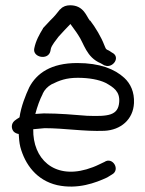

<svg xmlns="http://www.w3.org/2000/svg" viewBox="-20 -714 549 728"><path d="M32 -215C37 -210 44 -207 51 -206C52 -190 53 -173 57 -157C75 -90 119 -30 197 -12C275 5 343 -21 386 -41L404 -52C438 -70 407 -121 376 -100L355 -90C341 -83 325 -77 308 -72C184 -36 104 -112 106 -224L149 -228C226 -228 298 -215 376 -218C438 -221 485 -261 488 -323C490 -365 475 -397 451 -419C415 -452 359 -475 273 -475C173 -475 119 -436 91 -383C77 -353 60 -311 54 -269C47 -265 40 -260 35 -256C21 -244 23 -225 32 -215ZM142 -358V-359C149 -374 161 -386 175 -394C205 -409 231 -419 275 -419C318 -419 355 -412 380 -400C411 -383 435 -367 432 -327C428 -276 391 -272 310 -275C262 -279 203 -284 147 -284H146C135 -283 126 -283 114 -282C121 -309 131 -337 142 -358ZM171 -520 173 -530C176 -542 192 -562 202 -575C216 -591 231 -606 247 -623C257 -608 266 -598 276 -582C299 -549 307 -497 362 -474L376 -466H377C407 -453 440 -498 404 -515L392 -523H391C380 -528 382 -528 375 -544C364 -573 342 -610 322 -636H320V-637C308 -651 298 -694 246 -694C232 -694 219 -690 210 -680V-679H208C196 -664 187 -652 171 -637L143 -607V-606C129 -583 116 -560 110 -531C102 -496 163 -484 171 -520Z"/></svg>

Font: Stray Cat
Style: BdExt
Weight: 700
Version: Version 1.0